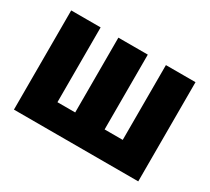

<svg xmlns="http://www.w3.org/2000/svg" viewBox="-113 -740 1013 927"><g transform="rotate(30 393.5 -276.5)"><path d="M574 -553V-136H473V-553H309V-136H210V-553H46V0H739V-553Z"/></g></svg>

Font: Noto Sans Display Condensed Black
Style: Regular
Weight: 900
Width: 3
Designer: Monotype Design team
Foundry: Monotype Imaging Inc.
Version: 1.000